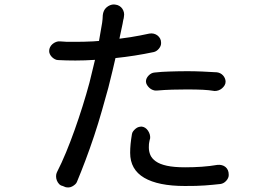

<svg xmlns="http://www.w3.org/2000/svg" viewBox="-20 -814 1240 863"><path d="M500 -793Q509 -792 517 -787Q525 -782 530 -774.5Q535 -767 537 -758Q539 -749 537 -739Q537 -734 536 -731.5Q535 -729 534.5 -726Q534 -723 533 -718.5Q532 -714 531 -707Q525 -680 518 -646Q518 -643 517 -640Q542 -643 567 -647Q610 -654 651 -663Q662 -665 671.5 -662.5Q681 -660 688 -654.5Q695 -649 699.5 -641Q704 -633 704 -623V-619Q704 -607 694 -595Q684 -583 671 -580Q586 -562 499 -553Q493 -525 486 -497Q477 -458 467 -420Q454 -373 438 -316.5Q422 -260 403 -203Q384 -146 364 -93Q344 -40 326 3Q324 9 318 14.5Q312 20 304.5 24Q297 28 289 28.5Q281 29 274 27L262 22Q252 20 245.5 13Q239 6 235.5 -3Q232 -12 232 -22Q232 -32 236 -40Q257 -81 277 -129.5Q297 -178 315.5 -230Q334 -282 351 -336Q368 -390 382 -442Q391 -477 400 -516Q403 -530 407 -545Q362 -542 319 -542Q297 -542 278.5 -542.5Q260 -543 241 -544Q234 -544 226.5 -548Q219 -552 213.5 -557.5Q208 -563 204.5 -570Q201 -577 201 -584V-585Q201 -594 205 -602Q209 -610 216 -616Q223 -622 232 -625.5Q241 -629 250 -628Q259 -628 266.5 -627Q274 -626 281 -626H321Q357 -626 398 -628Q411 -629 425 -630Q428 -645 430 -659Q436 -691 439 -711Q440 -719 441 -728Q442 -737 442 -746Q443 -756 447 -765Q451 -774 458.5 -780.5Q466 -787 474.5 -790.5Q483 -794 492 -794ZM617 -245Q634 -243 645 -227Q656 -211 655 -193Q653 -187 652.5 -183.5Q652 -180 651 -176Q650 -172 649.5 -166.5Q649 -161 649 -151Q649 -134 655.5 -118Q662 -102 680 -89Q698 -76 730 -69Q762 -62 812 -62Q850 -62 886.5 -64.5Q923 -67 958 -73Q968 -74 977.5 -71.5Q987 -69 994 -63Q1001 -57 1004.5 -48.5Q1008 -40 1008 -30V-26Q1008 -20 1005 -13.5Q1002 -7 996.5 -1Q991 5 984.5 8.5Q978 12 971 13Q954 15 937 16.5Q920 18 901.5 19.5Q883 21 861 21.5Q839 22 811 22Q691 22 628 -15Q565 -52 565 -127Q565 -147 567 -167Q569 -187 573 -211Q574 -218 578.5 -224Q583 -230 589.5 -235.5Q596 -241 603 -243Q610 -245 617 -245ZM636 -448Q636 -462 648 -474.5Q660 -487 675 -488Q692 -490 708 -491Q724 -492 741 -492.5Q758 -493 777.5 -493.5Q797 -494 821 -494Q855 -494 889 -492.5Q923 -491 955 -489Q963 -488 970 -484.5Q977 -481 982.5 -475Q988 -469 991 -461.5Q994 -454 994 -447Q994 -438 989.5 -430.5Q985 -423 978 -417Q971 -411 962.5 -408Q954 -405 945 -405Q931 -407 918.5 -408.5Q906 -410 892 -410.5Q878 -411 861.5 -411.5Q845 -412 823 -412Q788 -412 753.5 -411Q719 -410 685 -407Q676 -406 667 -409.5Q658 -413 651.5 -419Q645 -425 640.5 -432.5Q636 -440 636 -448Z"/></svg>

Font: Maple Mono NF CN
Style: Regular
Weight: 400
Monospace: yes
Designer: subframe7536
Version: Version 7.000